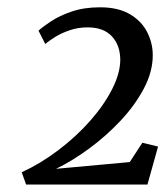

<svg xmlns="http://www.w3.org/2000/svg" viewBox="-20 -928 453 526"><path d="M51.5 -422.5 39.5 -456Q91.5 -480 140 -516.8Q188.5 -553.5 226.8 -596.8Q265 -640 287.2 -683.8Q309.5 -727.5 309.5 -765Q309 -804.5 286.2 -828.8Q263.5 -853 220 -853Q194 -853 171.2 -845.2Q148.5 -837.5 131.2 -826.8Q114 -816 104 -807.5L85.5 -844Q97 -854.5 120 -869.8Q143 -885 176.8 -896.5Q210.5 -908 254 -908Q304 -908 336 -889Q368 -870 383.2 -840Q398.5 -810 398.5 -776.5Q398.5 -731.5 374 -685.2Q349.5 -639 310 -597Q270.5 -555 224.2 -521Q178 -487 133.5 -465.5L335.5 -484L370 -537L413 -526.5L384 -422.5Z"/></svg>

Font: Merriweather 20pt
Style: Italic
Weight: 400
Italic angle: -7.8°
Version: Version 2.101